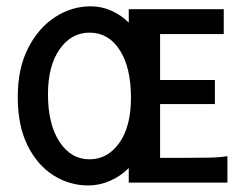

<svg xmlns="http://www.w3.org/2000/svg" viewBox="-20 -563 764 592"><path d="M252.4 8.8Q193.8 8.8 144.3 -22.7Q94.7 -54.2 64.7 -115Q34.7 -175.8 34.7 -263.7Q34.7 -351.6 66.4 -414.1Q98.1 -476.6 149.4 -510Q200.7 -543.5 259.8 -543.5Q293.9 -543.5 324.5 -529.5Q355 -515.6 377 -493.2V-534.7H669.9V-458H473.6V-316.4H642.6V-242.2H473.6V-76.2H532.2Q585.4 -76.2 622.3 -76.9Q659.2 -77.6 681.2 -81.5V0H377V-44.9Q352.5 -20 319.6 -5.6Q286.6 8.8 252.4 8.8ZM256.3 -71.8Q311.5 -71.8 347.7 -122.1Q383.8 -172.4 383.8 -261.7Q383.8 -355 349.1 -408.7Q314.5 -462.4 256.3 -462.4Q199.7 -462.4 163.8 -411.1Q127.9 -359.9 127.9 -272.5Q127.9 -180.2 163.3 -126Q198.7 -71.8 256.3 -71.8Z"/></svg>

Font: Harmattan SemiBold
Style: Regular
Weight: 600
Designer: George W. Nuss III and SIL International
Foundry: SIL International
Version: Version 4.000